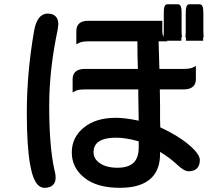

<svg xmlns="http://www.w3.org/2000/svg" viewBox="-20 -816 1040 905"><path d="M204.1 -752Q229 -752 241.9 -739Q254.9 -726.1 254.9 -703.1V-702.6L252 -676.8Q211.9 -488.3 211.9 -317.4Q211.9 -127.9 235.8 -18.6Q242.2 4.9 242.2 21.5Q242.2 43.5 230 55.7Q216.3 69.3 189.5 69.3Q172.9 69.3 159.2 56.2Q134.8 31.7 122.1 -39.6Q106.4 -126 106.4 -284.2Q106.4 -473.6 140.6 -669.4Q151.9 -734.4 185.1 -748Q193.8 -752 204.1 -752ZM750 -643.6Q752 -650.9 752 -668V-752Q752 -768.6 753.7 -778.3Q755.4 -788.1 759.5 -792Q763.7 -795.9 768.6 -795.9H819.3Q824.2 -795.9 827.4 -792.7Q830.6 -789.6 832 -786.4Q833.5 -783.2 834.7 -775.9Q835.9 -768.6 835.9 -752V-668Q835.9 -647.9 838.4 -641.1Q838.4 -640.6 838.4 -640.1L835 -641.6V-624H766.6L769 -621.1H727.5L731.4 -491.2H845.7Q877 -491.2 890.6 -498.5L903.3 -505.4V-442.9Q903.3 -421.4 891.1 -409.2Q876.5 -394.5 845.7 -394.5H733.4L734.4 -322.3V-256.8Q734.9 -236.3 735.4 -215.8Q816.9 -178.2 867.7 -135.7Q903.3 -106 915 -84.5Q921.9 -72.3 921.9 -62.5Q921.9 -29.3 900.4 -16.1Q887.7 -8.8 869.1 -8.8Q847.2 -8.8 815.4 -39.6Q780.8 -72.3 734.4 -100.1V-89.8Q734.4 -18.1 694.3 22Q647 69.3 544.9 69.3Q437.5 69.3 378.4 22.5Q318.4 -24.9 318.4 -97.7Q318.4 -168.5 375 -214.6Q431.6 -260.7 525.4 -260.7Q570.3 -260.7 633.8 -247.1L631.8 -371.1V-394.5H379.9Q348.6 -394.5 335 -387.2L322.3 -380.4V-442.9Q322.3 -464.4 334.5 -476.6Q349.1 -491.2 379.9 -491.2H629.9L627.9 -563.5V-596.7L627.4 -621.1H397.5Q366.2 -621.1 352.5 -613.8L339.8 -606.9V-669.4Q339.8 -691.9 352.1 -704.1Q365.7 -717.8 392.6 -717.8H745.1V-668Q745.1 -653.3 750 -643.6ZM853 -640.1Q855.5 -646 855.5 -668V-752Q855.5 -768.6 857.2 -778.3Q858.9 -788.1 863 -792Q867.2 -795.9 872.1 -795.9H921.9Q926.8 -795.4 930.7 -792Q937 -786.1 938 -766.6Q938.5 -760.3 938.5 -752V-668Q938.5 -654.3 939.5 -646.5L940.9 -640.1L937.5 -641.6V-624H856.4V-641.6ZM527.3 -167Q448.7 -167 428.2 -129.9Q420.9 -116.7 420.9 -97.7Q420.9 -67.9 449.7 -47.4Q480.5 -25.4 533.2 -25.4Q585.9 -25.4 610.4 -49.8Q633.3 -72.8 633.8 -119.1V-149.9Q573.2 -167 527.3 -167ZM752.9 -639.2V-641.6L751.5 -641.1Q752 -640.1 752.9 -639.2Z"/></svg>

Font: YuPearl-SemiBold
Style: SemiBold
Weight: 600
Designer: Max Yao
Foundry: Max-Everyday
Version: Version 1.011; ttfautohint (v1.8.3)